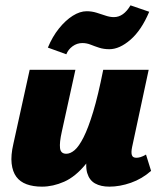

<svg xmlns="http://www.w3.org/2000/svg" viewBox="-20 -688 604 718"><path d="M137 10Q104 10 79.5 1Q55 -8 41 -27Q27 -46 23.5 -76.5Q20 -107 30 -150L91 -427H262L211 -195Q202 -155 204.5 -134Q207 -113 228 -113Q243 -113 259 -126.5Q275 -140 292.5 -174.5Q310 -209 328.5 -270Q347 -331 366 -427H434Q408 -293 374 -207.5Q340 -122 301 -74.5Q262 -27 220 -8.5Q178 10 137 10ZM389 10Q357 10 335.5 -2Q314 -14 306 -41.5Q298 -69 308 -117L371 -427H536L474 -138Q470 -119 473 -108.5Q476 -98 490 -98Q497 -98 505.5 -100.5Q514 -103 526 -110L545 -49Q511 -19 469.5 -4.5Q428 10 389 10ZM228 -485 159 -510Q176 -551 200.5 -581.5Q225 -612 252 -629Q279 -646 304 -646Q323 -646 341 -640.5Q359 -635 375 -629.5Q391 -624 406 -624Q424 -624 439.5 -635Q455 -646 468 -668L538 -644Q509 -575 468 -539.5Q427 -504 389 -504Q368 -504 351 -509.5Q334 -515 319 -521Q304 -527 288 -527Q268 -527 251.5 -515Q235 -503 228 -485Z"/></svg>

Font: Ysabeau Office Black
Style: Italic
Weight: 900
Italic angle: -12°
Designer: Christian Thalmann (Catharsis Fonts)
Version: Version 2.001;gftools[0.9.30]; featfreeze: tnum,lnum,ss02